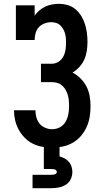

<svg xmlns="http://www.w3.org/2000/svg" viewBox="-20 -763 540 1003"><path d="M252 8Q226 8 200 3.5Q174 -1 150.5 -13Q127 -25 108.5 -44Q90 -63 77.5 -86Q65 -109 59 -135Q53 -161 53 -187H165Q165 -168 170 -150Q175 -132 186.5 -117.5Q198 -103 216 -95.5Q234 -88 252 -88Q267 -88 280.5 -92.5Q294 -97 305 -106Q316 -115 323 -127.5Q330 -140 334 -154Q338 -168 339.5 -182Q341 -196 341 -210Q341 -225 339.5 -239.5Q338 -254 334 -267.5Q330 -281 322.5 -294Q315 -307 304 -316.5Q293 -326 279 -330Q265 -334 250 -334H194V-430H250Q269 -430 285 -440Q301 -450 310 -466.5Q319 -483 322 -502Q325 -521 325 -539Q325 -552 324 -564.5Q323 -577 319.5 -589Q316 -601 309.5 -612Q303 -623 294 -631.5Q285 -640 272.5 -643.5Q260 -647 248 -647Q230 -647 212.5 -640.5Q195 -634 183 -621Q171 -608 166 -590Q161 -572 161 -554H63V-735H161V-681Q171 -696 185 -708Q199 -720 215.5 -728Q232 -736 250.5 -739.5Q269 -743 287 -743Q310 -743 333 -736.5Q356 -730 374 -715Q392 -700 404.5 -679.5Q417 -659 424 -636.5Q431 -614 434 -591Q437 -568 437 -544Q437 -521 433.5 -497.5Q430 -474 420.5 -452.5Q411 -431 395 -413.5Q379 -396 359 -384Q382 -372 401 -353Q420 -334 432 -310.5Q444 -287 448.5 -260.5Q453 -234 453 -208Q453 -180 448.5 -152.5Q444 -125 432.5 -99.5Q421 -74 402.5 -52.5Q384 -31 359.5 -17Q335 -3 307.5 2.5Q280 8 252 8ZM150 220V150H250Q254 150 258.5 149.5Q263 149 267 147.5Q271 146 274 142.5Q277 139 277 135Q277 131 274 127.5Q271 124 267 122.5Q263 121 258.5 120.5Q254 120 250 120H209V0H291V54Q305 58 317.5 64.5Q330 71 339.5 82Q349 93 353.5 107Q358 121 358 135Q358 155 349.5 173Q341 191 324.5 201.5Q308 212 288.5 216Q269 220 250 220Z"/></svg>

Font: Iosevka Slab
Style: Bold
Weight: 700
Monospace: yes
Designer: Belleve Invis
Foundry: Belleve Invis
Version: Version 11.1.1; ttfautohint (v1.8.3)